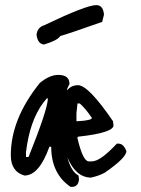

<svg xmlns="http://www.w3.org/2000/svg" viewBox="-20 -677 549 746"><path d="M284 -346Q325 -344 419 -206L421 -190Q421 -161 284 -146L281 -144V-140Q302 -50 325 -50H337Q370 -50 434 -119H440Q460 -119 471 -90Q471 -64 387 -6Q365 6 334 13Q275 13 242 -65Q256 -11 285 5L287 20Q284 49 260 49H254Q179 -2 179 -107H172Q132 5 75 5Q22 -10 22 -74Q22 -215 135 -355Q173 -386 206 -386Q250 -386 250 -351L241 -332V-326Q256 -346 284 -346ZM85 -114 81 -86V-67H91Q166 -254 166 -295H162Q104 -230 85 -114ZM290 -275H281L277 -237V-206H281Q337 -209 337 -219Q311 -257 290 -275ZM122 -541Q124 -570 152 -579Q315 -657 353 -657Q355 -657 356 -657Q381 -656 384 -620L377 -592Q241 -544 214 -537Q204 -520 151 -504Q127 -506 122 -541Z"/></svg>

Font: Just Me Again Down Here
Style: Regular
Weight: 400
Designer: Kimberly Geswein
Foundry: Kimberly Geswein
Version: Version 1.002 2007